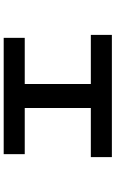

<svg xmlns="http://www.w3.org/2000/svg" viewBox="187 -800 626 1040"><g transform="rotate(-90 500.0 -280.0)"><path d="M169 13V-101H435V-459H185V-573H815V-459H565V-101H831V13Z"/></g></svg>

Font: M PLUS 1
Style: Bold
Weight: 700
Designer: Coji Morishita
Foundry: UNDERFOREST DESIGN
Version: Version 1.001